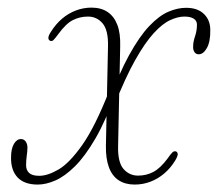

<svg xmlns="http://www.w3.org/2000/svg" viewBox="-20 -477 576 504"><path d="M266.5 -238 284 -233.5Q258 -161 230.8 -114Q203.5 -67 176.8 -40.5Q150 -14 125.2 -3.2Q100.5 7.5 79 7.5Q44 7.5 26.2 -11.2Q8.5 -30 9 -63.5Q9 -86.5 16.5 -99.2Q24 -112 35 -112Q42.5 -112 47.2 -105.8Q52 -99.5 52 -89.5Q52 -80 50.2 -68Q48.5 -56 48.5 -43Q48.5 -30.5 56.5 -23Q64.5 -15.5 83 -15.5Q105 -15.5 133.5 -32Q162 -48.5 195.8 -96.2Q229.5 -144 266.5 -238ZM295.5 -355.5 290 -93.5Q289 -51 304.2 -33.5Q319.5 -16 342.5 -16Q364 -16 382.2 -25.5Q400.5 -35 420 -61Q428.5 -73.5 432.8 -77.2Q437 -81 442 -79.5Q446.5 -77.5 446.5 -72Q446.5 -66.5 439.5 -55Q427.5 -35.5 411 -21.5Q394.5 -7.5 374.8 0Q355 7.5 333.5 7.5Q308.5 7.5 291.2 -4Q274 -15.5 265.8 -38.2Q257.5 -61 258 -94L263.5 -355.5Q264.5 -398 249.2 -415.8Q234 -433.5 211 -433.5Q189.5 -433.5 171.2 -424.2Q153 -415 133.5 -388Q124.5 -376 120.5 -372Q116.5 -368 111.5 -370Q107 -372 107 -377.8Q107 -383.5 114 -394Q126.5 -414 143 -428Q159.5 -442 179.2 -449.5Q199 -457 220 -457Q245.5 -457 262.5 -445.5Q279.5 -434 288 -411.8Q296.5 -389.5 295.5 -355.5ZM280 -200 263.5 -205.5Q292 -283.5 319 -332.5Q346 -381.5 372 -408.8Q398 -436 422 -446.2Q446 -456.5 468.5 -456.5Q499 -456.5 515.5 -440.2Q532 -424 532 -398.5Q532.5 -368 523.2 -351.2Q514 -334.5 501.5 -334.5Q494.5 -334.5 490.5 -340.2Q486.5 -346 487 -355.5Q487 -367 492 -381.8Q497 -396.5 497 -412.5Q497 -422.5 488.5 -428Q480 -433.5 464 -433.5Q447 -433.5 426.8 -424.2Q406.5 -415 383.8 -390.2Q361 -365.5 335 -319.5Q309 -273.5 280 -200Z"/></svg>

Font: Fraunces Thin
Style: Italic
Weight: 250
Italic angle: -16°
Version: Version 1.000;[b76b70a41]